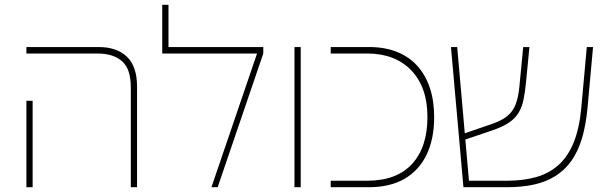

<svg xmlns="http://www.w3.org/2000/svg" viewBox="-20 -780 2526 800"><path d="M525 0V-416Q525 -493 488.5 -525Q452 -557 386 -557H90V-584H391Q467 -584 509 -543.5Q551 -503 551 -419V0ZM90 0V-360H116V0Z M682 -584H1077V-557L887 0H861L1051 -557H656V-760H682Z M1207 0V-584H1233V0Z M1358 0V-27H1510Q1633 -27 1697 -97Q1761 -167 1761 -292Q1761 -417 1693.5 -487Q1626 -557 1510 -557H1358V-584H1518Q1583 -584 1633.5 -564Q1684 -544 1718.5 -506Q1753 -468 1771 -414Q1789 -360 1789 -292Q1789 -201 1757.5 -135.5Q1726 -70 1665.5 -35Q1605 0 1518 0Z M1911 0 1859 -584H1885L1934 -27H2093Q2160 -27 2213.5 -42Q2267 -57 2306.5 -92Q2346 -127 2370 -185.5Q2394 -244 2402 -330L2425 -584H2451L2428 -330Q2421 -257 2404.5 -202.5Q2388 -148 2360.5 -109.5Q2333 -71 2294 -46.5Q2255 -22 2205 -11Q2155 0 2093 0ZM1914 -197 1912 -223 2034 -265Q2073 -279 2095.5 -298Q2118 -317 2129 -346.5Q2140 -376 2144 -418L2160 -584H2186L2172 -440Q2168 -397 2161.5 -365.5Q2155 -334 2141 -310.5Q2127 -287 2100.5 -269Q2074 -251 2029 -236Z"/></svg>

Font: Noto Sans Hebrew Thin
Style: Regular
Weight: 250
Designer: Monotype Design Team
Foundry: Monotype Imaging Inc.
Version: Version 2.003